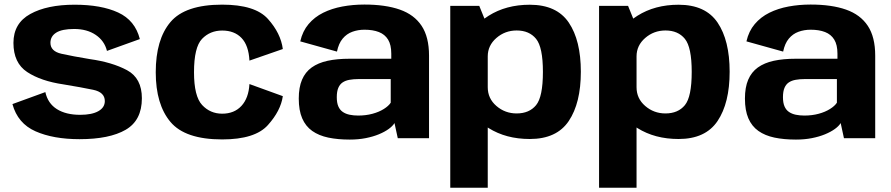

<svg xmlns="http://www.w3.org/2000/svg" viewBox="-20 -619 3992 860"><path d="M336.5 4.4Q470.3 4.4 542.9 -37.7Q615.5 -79.8 615.5 -178.8Q615.5 -268.9 548.8 -304.7Q482 -340.4 382.2 -354.3Q304.8 -367.1 255.3 -378.2Q205.9 -389.3 205.9 -427.3Q205.9 -456.4 231.8 -472.8Q257.7 -489.2 311.9 -489.2Q369.9 -489.2 408.9 -462.6Q447.9 -436.1 459.1 -391L606.4 -444Q585 -528 509.3 -562.9Q433.6 -597.9 314.1 -597.9Q190.9 -597.9 115.6 -556.3Q40.2 -514.6 40.2 -426.9Q40.2 -337 101.7 -296.4Q163.2 -255.8 264.4 -241Q345.2 -227.7 397.4 -216.8Q449.5 -205.8 449.5 -166.3Q449.5 -137.4 420.4 -121Q391.4 -104.7 339.1 -104.7Q275.4 -104.7 234.9 -130.2Q194.3 -155.7 183.1 -206.5L35.7 -152.8Q59.4 -66 139.2 -30.8Q219 4.4 336.5 4.4Z M975.2 5.5Q1122.4 5.5 1180 -58.8Q1237.6 -123 1246.8 -188.3L1097.3 -242.5Q1093.7 -179.5 1061.5 -144.7Q1029.3 -109.8 975.2 -109.8Q921.6 -109.8 885.3 -148.7Q849 -187.7 849 -295.4Q849 -407.3 884.9 -444.8Q920.8 -482.2 975.2 -482.2Q1029.8 -482.2 1061.7 -449Q1093.7 -415.8 1097.3 -347.5L1246.8 -399.4Q1237.6 -470.2 1180.1 -534.2Q1122.5 -598.2 975.2 -598.2Q809.4 -598.2 743.5 -520.2Q677.6 -442.2 677.6 -295.4Q677.6 -151.3 743.5 -72.9Q809.4 5.5 975.2 5.5Z M1546.7 6.2Q1585.2 6.2 1618.2 -0.3Q1651.2 -6.8 1677.2 -17.6Q1703.2 -28.4 1721.1 -41.4Q1739 -54.3 1747 -67.8L1761.7 0H1901.7V-369.8Q1901.7 -453.2 1868.5 -503.3Q1835.3 -553.4 1770.9 -576Q1706.5 -598.6 1612.1 -598.6Q1560.6 -598.6 1513.4 -589.8Q1466.2 -581 1427.6 -561.9Q1388.9 -542.8 1362.1 -511.1Q1335.3 -479.5 1324.9 -433.7L1489.3 -387.9Q1496.9 -424.7 1514.9 -446.1Q1532.8 -467.5 1558.2 -476.7Q1583.5 -485.9 1612.8 -485.9Q1650.2 -485.9 1677 -475.5Q1703.8 -465.1 1718.2 -441.7Q1732.6 -418.3 1732.6 -378.7V-355.9H1545.5Q1489.9 -355.9 1447.3 -346.7Q1404.8 -337.4 1376 -316.7Q1347.3 -296 1332.8 -261.9Q1318.2 -227.8 1318.2 -177.6Q1318.2 -124.6 1333.5 -89.1Q1348.8 -53.5 1378.5 -32.5Q1408.2 -11.6 1450.4 -2.7Q1492.5 6.2 1546.7 6.2ZM1584.5 -101.4Q1563.5 -101.4 1545.9 -105.1Q1528.3 -108.8 1515.3 -117.7Q1502.3 -126.6 1495.4 -142.6Q1488.5 -158.5 1488.5 -183.9Q1488.5 -209.3 1495.3 -225.4Q1502.2 -241.5 1514.8 -249.9Q1527.4 -258.3 1545.4 -261.5Q1563.5 -264.8 1585.4 -264.8H1730.1V-158.9Q1720.4 -144.1 1699.1 -130.8Q1677.9 -117.4 1648.4 -109.4Q1619 -101.4 1584.5 -101.4Z M1996.8 221.8H2164.7V-499.1L2126.7 -592.7H1996.8ZM2352.9 3.6Q2473.5 3.6 2527.6 -77Q2581.7 -157.6 2581.7 -297.7Q2581.7 -438 2527.6 -517.9Q2473.5 -597.8 2352.9 -597.8Q2246.8 -597.8 2168.6 -548.4Q2090.4 -499.1 2090.4 -439.2L2164.7 -366.5Q2164.7 -415.3 2203.4 -448.9Q2242.1 -482.5 2294.2 -482.5Q2350.6 -482.5 2381.2 -445Q2411.8 -407.5 2411.8 -297Q2411.8 -185.2 2381.2 -148Q2350.6 -110.9 2294.2 -110.9Q2242.1 -110.9 2203.4 -144.4Q2164.7 -177.9 2164.7 -228.1L2090.4 -154.2Q2090.4 -94.3 2168.6 -45.3Q2246.8 3.6 2352.9 3.6Z M2663.3 221.8H2831.2V-499.1L2793.2 -592.7H2663.3ZM3019.4 3.6Q3140 3.6 3194.1 -77Q3248.2 -157.6 3248.2 -297.7Q3248.2 -438 3194.1 -517.9Q3140 -597.8 3019.4 -597.8Q2913.3 -597.8 2835.1 -548.4Q2756.9 -499.1 2756.9 -439.2L2831.2 -366.5Q2831.2 -415.3 2869.9 -448.9Q2908.6 -482.5 2960.7 -482.5Q3017.1 -482.5 3047.7 -445Q3078.3 -407.5 3078.3 -297Q3078.3 -185.2 3047.7 -148Q3017.1 -110.9 2960.7 -110.9Q2908.6 -110.9 2869.9 -144.4Q2831.2 -177.9 2831.2 -228.1L2756.9 -154.2Q2756.9 -94.3 2835.1 -45.3Q2913.3 3.6 3019.4 3.6Z M3545.2 6.2Q3583.7 6.2 3616.7 -0.3Q3649.7 -6.8 3675.7 -17.6Q3701.7 -28.4 3719.6 -41.4Q3737.5 -54.3 3745.5 -67.8L3760.2 0H3900.2V-369.8Q3900.2 -453.2 3867 -503.3Q3833.8 -553.4 3769.4 -576Q3705 -598.6 3610.6 -598.6Q3559.1 -598.6 3511.9 -589.8Q3464.7 -581 3426.1 -561.9Q3387.4 -542.8 3360.6 -511.1Q3333.8 -479.5 3323.4 -433.7L3487.8 -387.9Q3495.4 -424.7 3513.4 -446.1Q3531.3 -467.5 3556.7 -476.7Q3582 -485.9 3611.3 -485.9Q3648.7 -485.9 3675.5 -475.5Q3702.3 -465.1 3716.7 -441.7Q3731.1 -418.3 3731.1 -378.7V-355.9H3544Q3488.4 -355.9 3445.8 -346.7Q3403.3 -337.4 3374.5 -316.7Q3345.8 -296 3331.3 -261.9Q3316.7 -227.8 3316.7 -177.6Q3316.7 -124.6 3332 -89.1Q3347.3 -53.5 3377 -32.5Q3406.7 -11.6 3448.9 -2.7Q3491 6.2 3545.2 6.2ZM3583 -101.4Q3562 -101.4 3544.4 -105.1Q3526.8 -108.8 3513.8 -117.7Q3500.8 -126.6 3493.9 -142.6Q3487 -158.5 3487 -183.9Q3487 -209.3 3493.8 -225.4Q3500.7 -241.5 3513.3 -249.9Q3525.9 -258.3 3543.9 -261.5Q3562 -264.8 3583.9 -264.8H3728.6V-158.9Q3718.9 -144.1 3697.6 -130.8Q3676.4 -117.4 3646.9 -109.4Q3617.5 -101.4 3583 -101.4Z"/></svg>

Font: Anybody Thin
Style: Regular
Weight: 100
Designer: Tyler Finck
Foundry: Etcetera Type Company
Version: Version 1.114;gftools[0.9.25]